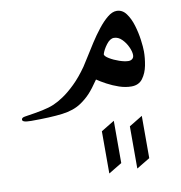

<svg xmlns="http://www.w3.org/2000/svg" viewBox="-79 -415 802 851"><g transform="rotate(-10 321.5 11.0)"><path d="M589.8 -142.6Q589.8 -113.3 583.5 -80.1Q577.1 -46.9 559.6 -23.2Q542 0.5 508.8 0.5Q481.9 0.5 453.9 -9Q425.8 -18.6 400.9 -32Q376 -45.4 358.9 -57.1Q333 -19 314.2 1Q295.4 21 271.5 37.1Q237.3 60.5 184.6 67.1Q131.8 73.7 44.4 73.7Q36.1 73.7 25.9 72.8Q15.6 71.8 10.7 69.3Q4.9 66.4 4.9 61.5Q4.9 52.2 20.5 49.8Q69.8 42.5 100.6 36.1Q131.3 29.8 153.6 20.3Q175.8 10.7 198.7 -4.9Q225.1 -22.5 254.6 -51.3Q284.2 -80.1 314 -122.6Q324.2 -137.7 340.3 -164.1Q356.4 -190.4 376 -220.7Q395.5 -251 417 -278.3Q438.5 -305.7 460 -323.2Q481.4 -340.8 501 -340.8Q526.9 -340.8 543.9 -317.9Q561 -294.9 571 -261.5Q581.1 -228 585.4 -195.3Q589.8 -162.6 589.8 -142.6ZM539.6 -135.7Q539.6 -150.9 530 -171.9Q520.5 -192.9 504.4 -209Q488.3 -225.1 468.8 -225.1Q451.2 -225.1 434.6 -203.1Q418 -181.2 412.1 -161.1Q412.6 -152.3 431.4 -140.9Q450.2 -129.4 474.6 -121.1Q499 -112.8 515.6 -112.8Q525.9 -112.8 532.7 -118.7Q539.6 -124.5 539.6 -135.7ZM404.8 327.1 344.7 363.3V173.3L404.8 136.7ZM530.8 327.1 470.7 363.3V173.3L530.8 136.7Z"/></g></svg>

Font: Scheherazade New Medium
Style: Regular
Weight: 500
Designer: SIL International
Foundry: SIL International
Version: Version 4.000